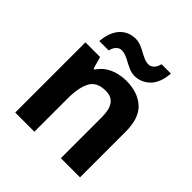

<svg xmlns="http://www.w3.org/2000/svg" viewBox="-200 -907 1056 1056"><g transform="rotate(45 328.5 -378.5)"><path d="M388 -556Q476 -556 529 -508.5Q582 -461 582 -356V0H433V-319Q433 -378 412 -407.5Q391 -437 345 -437Q277 -437 252 -390.5Q227 -344 227 -257V0H78V-546H192L212 -476H220Q238 -504 264 -521.5Q290 -539 322 -547.5Q354 -556 388 -556ZM127 -605Q130 -644 141.5 -672.5Q153 -701 171 -719.5Q189 -738 211.5 -747Q234 -756 260 -756Q280 -756 299.5 -748.5Q319 -741 337.5 -730.5Q356 -720 374 -712.5Q392 -705 410 -705Q425 -705 439 -718Q453 -731 459 -757H532Q526 -680 488 -643Q450 -606 399 -606Q379 -606 360 -613.5Q341 -621 322 -631.5Q303 -642 285 -649.5Q267 -657 249 -657Q234 -657 220 -644Q206 -631 200 -605Z"/></g></svg>

Font: Noto Sans Kannada
Style: Regular
Weight: 400
Designer: Jelle Bosma - Monotype Design Team
Foundry: Monotype Imaging Inc.
Version: Version 2.003